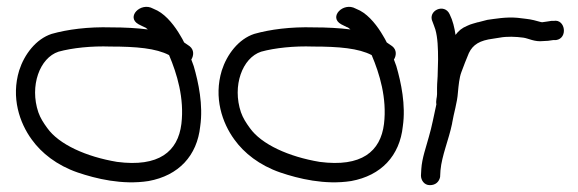

<svg xmlns="http://www.w3.org/2000/svg" viewBox="-20 -547 1689 561"><path d="M73 -139C101 -100 146 -64 207 -43C260 -25 337 -6 414 -18C502 -34 556 -92 565 -178C574 -240 560 -306 546 -354L539 -373C546 -384 548 -401 534 -412L518 -423C515 -430 511 -436 507 -443C492 -469 468 -501 440 -516L427 -522C391 -542 347 -497 385 -476L401 -468C405 -467 407 -465 412 -461C380 -465 343 -467 305 -467C237 -469 177 -461 131 -448C85 -433 51 -388 36 -341C12 -262 37 -188 73 -139ZM151 -396C191 -407 247 -413 303 -411C378 -411 436 -406 474 -386C497 -332 519 -260 510 -185C500 -104 444 -58 322 -74C232 -89 152 -125 118 -173C107 -188 98 -202 92 -219C66 -296 96 -378 151 -396Z M665 -139C693 -100 738 -64 799 -43C852 -25 929 -6 1006 -18C1094 -34 1148 -92 1157 -178C1166 -240 1152 -306 1138 -354L1131 -373C1138 -384 1140 -401 1126 -412L1110 -423C1107 -430 1103 -436 1099 -443C1084 -469 1060 -501 1032 -516L1019 -522C983 -542 939 -497 977 -476L993 -468C997 -467 999 -465 1004 -461C972 -465 935 -467 897 -467C829 -469 769 -461 723 -448C677 -433 643 -388 628 -341C604 -262 629 -188 665 -139ZM743 -396C783 -407 839 -413 895 -411C970 -411 1028 -406 1066 -386C1089 -332 1111 -260 1102 -185C1092 -104 1036 -58 914 -74C824 -89 744 -125 710 -173C699 -188 690 -202 684 -219C658 -296 688 -378 743 -396Z M1259 -336C1259 -319 1257 -306 1257 -290V-272C1257 -262 1253 -254 1255 -242C1248 -211 1242 -177 1233 -147C1225 -117 1213 -85 1211 -53L1210 -34C1210 -21 1219 -6 1236 -6C1253 -6 1263 -16 1266 -30V-31L1267 -49C1271 -93 1291 -138 1301 -186V-187C1306 -217 1316 -247 1318 -277C1320 -298 1322 -320 1328 -336C1335 -355 1342 -373 1350 -392C1362 -417 1382 -429 1421 -434L1440 -437C1461 -441 1487 -440 1509 -437C1524 -435 1542 -424 1567 -427C1575 -427 1587 -428 1597 -430H1605C1640 -435 1632 -492 1598 -486H1591C1582 -484 1575 -484 1564 -482C1562 -482 1559 -483 1555 -484L1540 -488C1533 -490 1524 -491 1517 -492L1492 -495C1458 -498 1427 -492 1404 -489L1377 -482H1376C1367 -479 1356 -477 1346 -472C1329 -465 1320 -457 1311 -445C1308 -466 1303 -487 1294 -505C1279 -539 1228 -516 1244 -483C1247 -474 1249 -471 1252 -461C1259 -437 1260 -405 1260 -373C1260 -360 1259 -347 1259 -336Z"/></svg>

Font: Stray Cat
Style: BdExt
Weight: 700
Version: Version 1.0